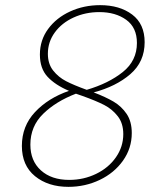

<svg xmlns="http://www.w3.org/2000/svg" viewBox="-20 -720 627 746"><path d="M344 -361Q391 -343 421.5 -325Q452 -307 472 -277.5Q492 -248 492 -203Q492 -144 458 -96Q424 -48 367.5 -21Q311 6 246 6Q167 6 116 -35.5Q65 -77 65 -153Q65 -230 116 -284.5Q167 -339 248 -367Q194 -390 164.5 -422Q135 -454 135 -508Q135 -564 167 -607.5Q199 -651 252.5 -675.5Q306 -700 369 -700Q445 -700 493.5 -663.5Q542 -627 542 -556Q542 -480 486.5 -432Q431 -384 344 -361ZM512 -553Q512 -613 470.5 -643Q429 -673 366 -673Q312 -673 266 -652Q220 -631 193 -594Q166 -557 166 -511Q166 -472 186.5 -446Q207 -420 237 -404.5Q267 -389 317 -371Q402 -396 457 -440Q512 -484 512 -553ZM301 -347 275 -356Q197 -326 147.5 -277.5Q98 -229 98 -158Q98 -95 139 -58Q180 -21 249 -21Q305 -21 353.5 -44.5Q402 -68 430.5 -109Q459 -150 459 -199Q459 -241 437.5 -268.5Q416 -296 385 -312Q354 -328 301 -347Z"/></svg>

Font: Bitter Pro ExtraLight
Style: Italic
Weight: 275
Italic angle: -9°
Designer: Sol Matas, and Bitter project Authors
Foundry: Sol Matas
Version: Version 1.010